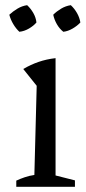

<svg xmlns="http://www.w3.org/2000/svg" viewBox="-20 -723 331 743"><path d="M43 0V-24Q58 -31 75.5 -37Q93 -43 113 -46L122 -391L70 -456Q99 -473 129.5 -483.5Q160 -494 195 -498V-44L270 -25V0ZM85 -703Q99 -690 109 -672.5Q119 -655 121 -636Q110 -623 92 -612.5Q74 -602 55 -600Q42 -612 31.5 -629.5Q21 -647 16 -666Q30 -679 47.5 -689.5Q65 -700 85 -703ZM254 -703Q268 -690 278 -672.5Q288 -655 291 -636Q279 -623 261 -612.5Q243 -602 225 -600Q210 -612 200 -629.5Q190 -647 186 -666Q199 -679 216.5 -689.5Q234 -700 254 -703Z"/></svg>

Font: Piazzolla Thin
Style: Regular
Weight: 400
Version: Version 2.001